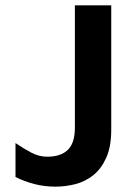

<svg xmlns="http://www.w3.org/2000/svg" viewBox="-20 -687 511 718"><path d="M188 11Q145 11 107.5 1Q70 -9 38 -25V-152Q69 -131 97.5 -116Q126 -101 157 -101Q207 -101 233.5 -126.5Q260 -152 260 -209V-667H396V-202Q396 -139 377.5 -97.5Q359 -56 329 -32Q299 -8 262 1.5Q225 11 188 11Z"/></svg>

Font: Maven Pro SemiBold
Style: Regular
Weight: 600
Designer: Joe Prince
Foundry: Joe Prince
Version: Version 2.103